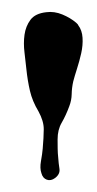

<svg xmlns="http://www.w3.org/2000/svg" viewBox="-38 -767 221 438"><g transform="rotate(5 72.5 -548.5)"><path d="M17 -605Q14 -621 9.5 -642Q5 -663 6 -682.5Q7 -702 16.5 -717.5Q26 -733 51 -738Q69 -742 88 -736Q107 -730 121 -720Q123 -718 124 -717.5Q125 -717 126 -715Q136 -704 138.5 -687Q141 -670 138.5 -651.5Q136 -633 132 -615.5Q128 -598 126 -586Q124 -571 125 -557Q126 -543 122 -529Q116 -507 108 -490Q100 -473 102 -451Q103 -440 104 -430Q105 -420 107 -410Q109 -397 112 -385Q115 -373 104 -363Q95 -355 85.5 -357.5Q76 -360 72 -371Q67 -382 68.5 -398.5Q70 -415 70 -427Q70 -453 68.5 -471.5Q67 -490 53 -511Q37 -533 29.5 -556Q22 -579 17 -605Z"/></g></svg>

Font: Double Feature
Style: Regular
Weight: 400
Designer: David Shetterly
Foundry: David Shetterly
Version: Version 2.100 1997 initial release